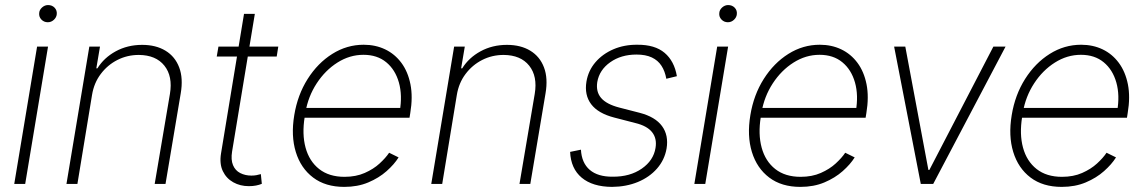

<svg xmlns="http://www.w3.org/2000/svg" viewBox="-20 -731 4548 763"><path d="M36.6 0 127.4 -545.9H170.9L80.1 0ZM169.9 -642.6Q154.8 -642.6 144.5 -653.3Q134.3 -664.1 135.7 -678.7Q136.2 -691.4 147 -701.2Q157.7 -710.9 170.9 -710.9Q187 -710.9 197 -700.4Q207 -689.9 205.6 -674.8Q204.6 -662.1 194.1 -652.3Q183.6 -642.6 169.9 -642.6Z M345.7 -353.5 287.6 0H244.1L335 -545.9H377.4L362.8 -459.5H367.2Q393.1 -501.5 439.9 -527.1Q486.8 -552.7 544.9 -552.7Q599.6 -552.7 637.7 -529.5Q675.8 -506.3 692.1 -463.1Q708.5 -419.9 698.2 -359.9L637.7 0H594.7L655.3 -357.9Q667 -427.7 633.3 -470Q599.6 -512.2 531.7 -512.7Q485.8 -512.7 446.5 -492.7Q407.2 -472.7 380.4 -437Q353.5 -401.4 345.7 -353.5Z M1085.9 -545.9 1079.6 -506.3H841.3L848.1 -545.9ZM949.7 -675.8H992.7L902.3 -128.9Q897 -96.2 906 -74.7Q915 -53.2 934.8 -43.2Q954.6 -33.2 979 -33.2Q990.2 -33.2 999 -34.9Q1007.8 -36.6 1016.6 -39.1L1020.5 -0.5Q1009.8 3.9 997.3 6.3Q984.9 8.8 968.8 8.8Q934.6 8.8 907 -6.6Q879.4 -22 865.5 -51Q851.6 -80.1 858.4 -121.6Z M1348.1 11.7Q1273.4 11.7 1224.4 -25.4Q1175.3 -62.5 1155.5 -127Q1135.7 -191.4 1149.4 -273.4Q1162.6 -354 1202.6 -417.2Q1242.7 -480.5 1300.5 -516.8Q1358.4 -553.2 1425.3 -553.2Q1472.2 -553.2 1510.5 -534.9Q1548.8 -516.6 1575 -481.4Q1601.1 -446.3 1611.1 -396Q1621.1 -345.7 1610.4 -281.7L1607.4 -263.2H1175.3L1181.6 -302.2H1590.8L1568.4 -288.1Q1579.6 -352.1 1565.2 -403.1Q1550.8 -454.1 1514.9 -483.6Q1479 -513.2 1424.3 -513.2Q1369.6 -513.2 1321 -482.4Q1272.5 -451.7 1238.5 -399.7Q1204.6 -347.7 1193.8 -284.7L1190.9 -266.6Q1179.7 -198.2 1194.3 -144.3Q1209 -90.3 1248.3 -59.3Q1287.6 -28.3 1349.1 -28.3Q1394.5 -28.3 1429.4 -43.7Q1464.4 -59.1 1488.5 -81.3Q1512.7 -103.5 1526.4 -124L1564 -105.5Q1546.9 -78.1 1516.4 -51Q1485.8 -23.9 1443.6 -6.1Q1401.4 11.7 1348.1 11.7Z M1795.4 -353.5 1737.3 0H1693.8L1784.7 -545.9H1827.1L1812.5 -459.5H1816.9Q1842.8 -501.5 1889.6 -527.1Q1936.5 -552.7 1994.6 -552.7Q2049.3 -552.7 2087.4 -529.5Q2125.5 -506.3 2141.8 -463.1Q2158.2 -419.9 2147.9 -359.9L2087.4 0H2044.4L2105 -357.9Q2116.7 -427.7 2083 -470Q2049.3 -512.2 1981.4 -512.7Q1935.5 -512.7 1896.2 -492.7Q1856.9 -472.7 1830.1 -437Q1803.2 -401.4 1795.4 -353.5Z M2669.9 -428.2 2627.9 -418Q2622.6 -448.2 2608.6 -469.7Q2594.7 -491.2 2570.3 -502.7Q2545.9 -514.2 2509.3 -514.2Q2448.2 -514.2 2405 -483.6Q2361.8 -453.1 2353.5 -404.8Q2347.7 -366.2 2368.9 -341.6Q2390.1 -316.9 2440.4 -303.7L2522 -282.7Q2584 -266.6 2610.8 -230Q2637.7 -193.4 2628.9 -140.6Q2621.1 -95.7 2591.1 -61.3Q2561 -26.9 2514.9 -7.8Q2468.8 11.2 2412.1 11.7Q2335 11.2 2291.7 -24.9Q2248.5 -61 2245.6 -127.4L2288.6 -136.2Q2291.5 -83.5 2323.7 -55.9Q2356 -28.3 2415 -28.8Q2483.4 -28.3 2530.3 -60.8Q2577.1 -93.3 2585 -143.1Q2591.3 -180.7 2571.3 -205.8Q2551.3 -231 2504.4 -242.2L2421.4 -263.7Q2356.9 -280.3 2329.3 -316.9Q2301.8 -353.5 2310.5 -406.7Q2317.9 -450.7 2346.2 -483.6Q2374.5 -516.6 2417.7 -535.2Q2460.9 -553.7 2512.7 -553.2Q2582.5 -553.7 2621.1 -521Q2659.7 -488.3 2669.9 -428.2Z M2739.3 0 2830.1 -545.9H2873.5L2782.7 0ZM2872.6 -642.6Q2857.4 -642.6 2847.2 -653.3Q2836.9 -664.1 2838.4 -678.7Q2838.9 -691.4 2849.6 -701.2Q2860.4 -710.9 2873.5 -710.9Q2889.6 -710.9 2899.7 -700.4Q2909.7 -689.9 2908.2 -674.8Q2907.2 -662.1 2896.7 -652.3Q2886.2 -642.6 2872.6 -642.6Z M3160.6 11.7Q3085.9 11.7 3036.9 -25.4Q2987.8 -62.5 2968 -127Q2948.2 -191.4 2961.9 -273.4Q2975.1 -354 3015.1 -417.2Q3055.2 -480.5 3113 -516.8Q3170.9 -553.2 3237.8 -553.2Q3284.7 -553.2 3323 -534.9Q3361.3 -516.6 3387.5 -481.4Q3413.6 -446.3 3423.6 -396Q3433.6 -345.7 3422.9 -281.7L3419.9 -263.2H2987.8L2994.1 -302.2H3403.3L3380.9 -288.1Q3392.1 -352.1 3377.7 -403.1Q3363.3 -454.1 3327.4 -483.6Q3291.5 -513.2 3236.8 -513.2Q3182.1 -513.2 3133.5 -482.4Q3085 -451.7 3051 -399.7Q3017.1 -347.7 3006.3 -284.7L3003.4 -266.6Q2992.2 -198.2 3006.8 -144.3Q3021.5 -90.3 3060.8 -59.3Q3100.1 -28.3 3161.6 -28.3Q3207 -28.3 3241.9 -43.7Q3276.9 -59.1 3301 -81.3Q3325.2 -103.5 3338.9 -124L3376.5 -105.5Q3359.4 -78.1 3328.9 -51Q3298.3 -23.9 3256.1 -6.1Q3213.9 11.7 3160.6 11.7Z M3976.1 -545.9 3688.5 0H3639.2L3533.2 -545.9H3577.6L3669.4 -55.7H3673.3L3927.7 -545.9Z M4199.2 11.7Q4124.5 11.7 4075.4 -25.4Q4026.4 -62.5 4006.6 -127Q3986.8 -191.4 4000.5 -273.4Q4013.7 -354 4053.7 -417.2Q4093.8 -480.5 4151.6 -516.8Q4209.5 -553.2 4276.4 -553.2Q4323.2 -553.2 4361.6 -534.9Q4399.9 -516.6 4426 -481.4Q4452.1 -446.3 4462.2 -396Q4472.2 -345.7 4461.4 -281.7L4458.5 -263.2H4026.4L4032.7 -302.2H4441.9L4419.4 -288.1Q4430.7 -352.1 4416.3 -403.1Q4401.9 -454.1 4366 -483.6Q4330.1 -513.2 4275.4 -513.2Q4220.7 -513.2 4172.1 -482.4Q4123.5 -451.7 4089.6 -399.7Q4055.7 -347.7 4044.9 -284.7L4042 -266.6Q4030.8 -198.2 4045.4 -144.3Q4060.1 -90.3 4099.4 -59.3Q4138.7 -28.3 4200.2 -28.3Q4245.6 -28.3 4280.5 -43.7Q4315.4 -59.1 4339.6 -81.3Q4363.8 -103.5 4377.4 -124L4415 -105.5Q4397.9 -78.1 4367.4 -51Q4336.9 -23.9 4294.7 -6.1Q4252.4 11.7 4199.2 11.7Z"/></svg>

Font: Inter Tight ExtraLight
Style: Italic
Weight: 250
Italic angle: -9.39999°
Designer: Rasmus Andersson
Foundry: rsms
Version: Version 3.004